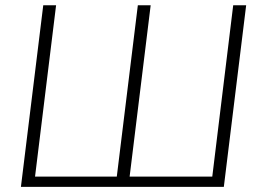

<svg xmlns="http://www.w3.org/2000/svg" viewBox="-20 -728 1028 748"><path d="M852 0H61.5L148.5 -707.5H198.5L116.5 -40H435L517 -707.5H567L485 -40H807L888.5 -707.5H939Z"/></svg>

Font: Lato Light
Style: Italic
Weight: 300
Italic angle: -7°
Designer: Lukasz Dziedzic
Foundry: tyPoland Lukasz Dziedzic
Version: Version 2.007; 2014-02-27